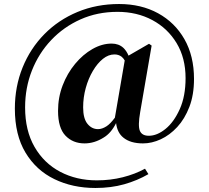

<svg xmlns="http://www.w3.org/2000/svg" viewBox="-20 -763 1040 956"><path d="M401 -49Q343 -49 306 -87.5Q269 -126 269 -211Q269 -278 292 -338Q315 -398 354 -445Q393 -492 440.5 -519Q488 -546 536 -546Q571 -546 594 -525Q610 -510 620 -486L722 -545L735 -536L678 -205Q666 -136 676.5 -111.5Q687 -87 721 -87Q762 -87 804 -121Q846 -155 875 -219.5Q904 -284 904 -374Q904 -474 859.5 -548Q815 -622 738.5 -663Q662 -704 565 -704Q465 -704 381 -666.5Q297 -629 235 -563.5Q173 -498 139 -412Q105 -326 105 -228Q105 -113 152 -31.5Q199 50 280 92.5Q361 135 462 135Q530 135 591.5 119.5Q653 104 702 77L719 104Q664 136 598.5 154.5Q533 173 455 173Q342 173 251 129Q160 85 107 -3Q54 -91 54 -222Q54 -332 92.5 -427Q131 -522 201 -593Q271 -664 366 -703.5Q461 -743 573 -743Q683 -743 767 -697Q851 -651 898.5 -567.5Q946 -484 946 -370Q946 -291 923 -231Q900 -171 862.5 -130.5Q825 -90 780.5 -69.5Q736 -49 692 -49Q629 -49 594 -78Q564 -102 558 -150Q533 -100 496 -78Q450 -49 401 -49ZM552 -177 601 -462Q594 -474 585 -481Q570 -492 550 -492Q520 -492 492.5 -470Q465 -448 442.5 -410Q420 -372 407 -325Q394 -278 394 -228Q394 -173 415.5 -146.5Q437 -120 468 -120Q488 -120 510 -134Q529 -146 552 -177Z"/></svg>

Font: Early Summer Mincho Heavy
Style: Regular
Weight: 900
Designer: GuiWonder
Version: Version 1.002